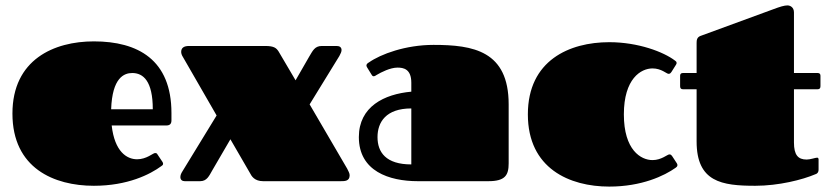

<svg xmlns="http://www.w3.org/2000/svg" viewBox="-20 -670 3084 710"><path d="M487 -81C449 -81 404 -109 393 -206H595C609 -206 614 -213 614 -225V-252C614 -449 490 -517 327 -517C180 -517 26 -450 26 -250C26 -48 180 17 327 17C452 17 535 -25 577 -56C580 -58 583 -60 583 -64C583 -66 583 -68 581 -71L563 -98C560 -103 559 -104 553 -104C546 -104 522 -81 487 -81ZM391 -266C395 -383 439 -400 469 -400C510 -400 545 -370 545 -266Z M905 -29C910 -19 921 0 953 0H1240C1255 0 1273 0 1273 -22C1273 -29 1268 -38 1264 -46L1125 -284L1235 -463C1240 -472 1243 -479 1243 -485C1243 -495 1236 -500 1225 -500H1170C1143 -500 1136 -481 1123 -460L1073 -373L1010 -480C1002 -492 994 -500 961 -500H679C660 -500 650 -493 650 -478C650 -473 652 -466 656 -460L781 -243L655 -37C649 -28 647 -21 647 -15C647 -5 654 0 663 0H720C745 0 753 -19 765 -40L832 -155Z M1786 0C1848 0 1861 -22 1861 -66V-284C1861 -482 1730 -504 1583 -504C1480 -504 1388 -470 1344 -439C1340 -437 1335 -433 1335 -428C1335 -426 1336 -423 1338 -420L1354 -394C1357 -389 1359 -388 1362 -388C1365 -388 1369 -390 1373 -393C1390 -403 1423 -420 1450 -420C1472 -420 1501 -415 1501 -364V-331C1401 -322 1307 -276 1307 -163C1307 -37 1419 0 1525 0ZM1501 -269V-62C1407 -62 1376 -107 1376 -163C1376 -218 1407 -269 1501 -269Z M2287 -247C2287 -379 2350 -417 2393 -417C2426 -417 2445 -397 2452 -397C2458 -397 2459 -399 2463 -404L2480 -431C2482 -434 2482 -436 2482 -437C2482 -442 2479 -444 2476 -446C2434 -478 2340 -514 2233 -514C2086 -514 1932 -447 1932 -247C1932 -47 2086 20 2233 20C2353 20 2437 -20 2479 -50C2482 -52 2485 -55 2485 -59C2485 -61 2485 -63 2483 -66L2466 -92C2462 -97 2461 -99 2455 -99C2448 -99 2426 -78 2393 -78C2350 -78 2287 -115 2287 -247Z M2556 -340V-147C2556 3 2649 17 2773 17C2859 17 2947 -5 2996 -26C3000 -27 3007 -31 3007 -43V-81C3007 -84 3005 -87 3002 -87C2995 -87 2977 -80 2963 -80C2931 -80 2916 -97 2916 -143V-340H3004C3010 -340 3014 -343 3014 -351V-390C3014 -396 3011 -400 3004 -400H2916V-624C2916 -644 2901 -650 2892 -650C2880 -650 2864 -645 2840 -636L2570 -537C2557 -532 2556 -521 2556 -511V-400H2505C2498 -400 2495 -396 2495 -390V-351C2495 -343 2499 -340 2505 -340Z"/></svg>

Font: Fascinate
Style: Regular
Weight: 900
Designer: Astigmatic (AOETI)
Foundry: Astigmatic (AOETI)
Version: Version 1.000